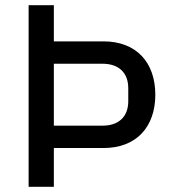

<svg xmlns="http://www.w3.org/2000/svg" viewBox="-20 -718 657 738"><path d="M187 0V-149H378C504 -149 577 -230 577 -354C577 -478 504 -559 378 -559H187V-698H90V0ZM187 -473H374C436 -473 473 -439 473 -379V-329C473 -269 436 -235 374 -235H187Z"/></svg>

Font: IBM Plex Thai Text
Style: Regular
Weight: 450
Designer: Mike Abbink, Paul van der Laan, Pieter van Rosmalen, Ben Mitchell, Mark Frömberg
Foundry: Bold Monday
Version: Version 1.0